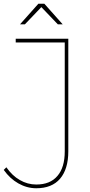

<svg xmlns="http://www.w3.org/2000/svg" viewBox="-35 -906 479 1026"><path d="M286 49C315 15 330 -34 330 -97V-699H49V-679H311V-97C311 -40 298 4 272 34C246 65 208 80 159 80C128 80 98 72 71 56C44 41 20 18 -1 -12L-15 2C7 33 33 57 63 74C93 91 125 100 159 100C214 100 257 83 286 49ZM300 -776 202 -886H170L72 -776H98L186 -868L274 -776Z"/></svg>

Font: Argentum Sans Thin
Style: Regular
Weight: 250
Designer: Julieta Ulanovsky
Foundry: Julieta Ulanovsky
Version: Version 5.001;February 15, 2019;FontCreator 11.5.0.2425 64-b